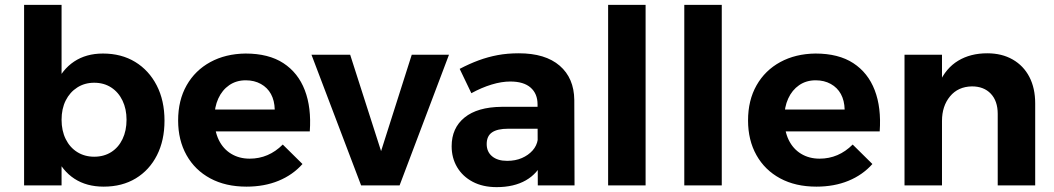

<svg xmlns="http://www.w3.org/2000/svg" viewBox="-20 -762 4333 789"><path d="M403 -542Q479 -542 535.5 -507.5Q592 -473 624 -411Q656 -349 656 -266Q656 -185 625 -124Q594 -63 538 -29Q482 5 406 5Q336 5 286 -27.5Q236 -60 209 -121.5Q182 -183 182 -266Q182 -352 208.5 -414Q235 -476 284.5 -509Q334 -542 403 -542ZM367 -422Q328 -422 297.5 -402.5Q267 -383 250 -349Q233 -315 233 -270Q233 -225 250 -190.5Q267 -156 297.5 -137Q328 -118 367 -118Q407 -118 437 -137Q467 -156 483.5 -190.5Q500 -225 500 -270Q500 -314 483.5 -348.5Q467 -383 437 -402.5Q407 -422 367 -422ZM79 -742H233V0H79Z M1109 -312Q1108 -349 1093.5 -375.5Q1079 -402 1052 -417Q1025 -432 990 -432Q951 -432 922 -412Q893 -392 877 -357Q861 -322 861 -276Q861 -224 879 -187Q897 -150 930 -130Q963 -110 1006 -110Q1084 -110 1142 -168L1223 -88Q1183 -43 1124.5 -19Q1066 5 993 5Q907 5 844 -29Q781 -63 746.5 -124.5Q712 -186 712 -267Q712 -350 747 -411.5Q782 -473 844.5 -507Q907 -541 989 -542Q1084 -542 1144.5 -502.5Q1205 -463 1232.5 -391.5Q1260 -320 1253 -222H839V-312Z M1260 -537H1419L1546 -141L1672 -537H1825L1622 0H1464Z M2068 -233Q2024 -233 2002 -218Q1980 -203 1980 -170Q1980 -138 2002.5 -119.5Q2025 -101 2064 -101Q2098 -101 2124.5 -112.5Q2151 -124 2168.5 -143.5Q2186 -163 2190 -189L2213 -103Q2190 -49 2141 -21Q2092 7 2021 7Q1964 7 1922.5 -15Q1881 -37 1858.5 -75Q1836 -113 1836 -161Q1836 -236 1889 -279Q1942 -322 2041 -323H2205V-233ZM2189 -333Q2189 -377 2160.5 -402Q2132 -427 2077 -427Q2041 -427 2000 -414.5Q1959 -402 1917 -379L1869 -479Q1909 -500 1947 -514Q1985 -528 2025 -535.5Q2065 -543 2112 -543Q2221 -543 2280 -492Q2339 -441 2340 -351L2341 0H2190Z M2479 -742H2633V0H2479Z M2792 -742H2946V0H2792Z M3451 -312Q3450 -349 3435.5 -375.5Q3421 -402 3394 -417Q3367 -432 3332 -432Q3293 -432 3264 -412Q3235 -392 3219 -357Q3203 -322 3203 -276Q3203 -224 3221 -187Q3239 -150 3272 -130Q3305 -110 3348 -110Q3426 -110 3484 -168L3565 -88Q3525 -43 3466.5 -19Q3408 5 3335 5Q3249 5 3186 -29Q3123 -63 3088.5 -124.5Q3054 -186 3054 -267Q3054 -350 3089 -411.5Q3124 -473 3186.5 -507Q3249 -541 3331 -542Q3426 -542 3486.5 -502.5Q3547 -463 3574.5 -391.5Q3602 -320 3595 -222H3181V-312Z M4080 -294Q4080 -347 4051.5 -377Q4023 -407 3974 -407Q3917 -406 3884 -366Q3851 -326 3851 -265H3812Q3812 -359 3839.5 -420.5Q3867 -482 3917.5 -512.5Q3968 -543 4037 -543Q4097 -543 4141.5 -517.5Q4186 -492 4210 -446Q4234 -400 4234 -337V0H4080ZM3697 -537H3851V0H3697Z"/></svg>

Font: Alexandria SemiBold
Style: Regular
Weight: 600
Designer: Mohamed Gaber
Foundry: Kief Type Foundry
Version: Version 5.100